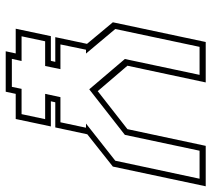

<svg xmlns="http://www.w3.org/2000/svg" viewBox="-54 -686 740 672"><g transform="rotate(90 316.0 -350.0)"><path d="M159.5 0 167 -35H80.5L106.5 -158H193L196.5 -173.5H110L133.5 -284.5L58 -375L127 -700H268.5L210 -426L299 -322L432 -426L490.5 -700H632L563 -375L450 -285.5L426 -173.5H338L334.5 -158H422.5L396.5 -35H308.5L301 0ZM186 -21.5H284L291 -55.5H379.5L397 -138H308.5L320 -191.5H408L427 -281H412.5L542.5 -383.5L605.5 -678.5H507.5L452 -417L293.5 -293H292L186.5 -417L242 -678.5H144L81.5 -383.5L167.5 -281H154L135.5 -191.5H222L211 -138H124.5L107 -55.5H193.5Z"/></g></svg>

Font: Tourney Thin ExtraLight
Style: Italic
Weight: 250
Italic angle: -12°
Version: Version 1.015